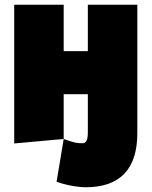

<svg xmlns="http://www.w3.org/2000/svg" viewBox="-20 -576 640 811"><path d="M40 -556V30L249 11L219 192C275 211 321 215 342 215C487 215 560 138 560 -13V-556H351V-360H249V-556ZM249 -178H351V-17C351 14 345 29 328 29C305 29 292 27 249 11Z"/></svg>

Font: Repo ExtraBlack
Style: Regular
Weight: 400
Designer: Stefan Peev
Foundry: Context Ltd
Version: Version 001.502